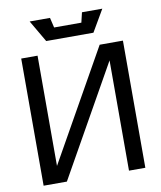

<svg xmlns="http://www.w3.org/2000/svg" viewBox="-95 -965 871 1041"><g transform="rotate(-10 340.0 -445.0)"><path d="M620 0H530V-607L188 0H60V-700H150V-93L492 -700H620ZM428 -890H540L470 -770H210L140 -890H252L265 -835H415Z"/></g></svg>

Font: Tektur
Style: Regular
Weight: 400
Designer: Adam Jagosz
Foundry: Adam Jagosz
Version: Version 1.005;gftools[0.9.30]